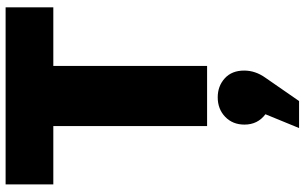

<svg xmlns="http://www.w3.org/2000/svg" viewBox="-216 -524 1061 668"><g transform="rotate(-90 314.0 -190.5)"><path d="M622 -701V-535H418V0H209V-535H6V-701ZM309 37Q348 37 375 61.5Q402 86 402 129Q402 168 377 203L296 320H202L250 203Q214 176 214 130Q214 89 241 63Q268 37 309 37Z"/></g></svg>

Font: Montserrat Extra Bold
Style: Regular
Weight: 800
Designer: Julieta Ulanovsky
Foundry: Julieta Ulanovsky
Version: Version 3.001;PS 003.001;hotconv 1.0.70;makeotf.lib2.5.58329